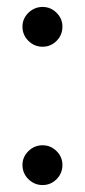

<svg xmlns="http://www.w3.org/2000/svg" viewBox="-20 -533 244 553"><path d="M44.7 -58Q44.7 -80.9 61.9 -97.8Q79.2 -114.6 102.6 -114.6Q126 -114.6 142.9 -97.8Q159.8 -81.1 159.8 -57.9Q159.8 -33.7 142.9 -16.8Q126 0 102.6 0Q79.2 0 61.9 -16.9Q44.7 -33.8 44.7 -58ZM44.7 -456.4Q44.7 -479.3 61.9 -496.2Q79.2 -513 102.6 -513Q126 -513 142.9 -496.2Q159.8 -479.5 159.8 -456.3Q159.8 -432.1 142.9 -415.2Q126 -398.4 102.6 -398.4Q79.2 -398.4 61.9 -415.3Q44.7 -432.2 44.7 -456.4Z"/></svg>

Font: Lineal Thin
Style: Regular
Weight: 200
Designer: Created by Frank Adebiaye with contributions from Anton Moglia & Ariel Martín Pérez
Created by Frank ADEBIAYE with FontF
Foundry: Velvetyne Type Foundry
Version: Version 2.000;Glyphs 3.2 (3227)